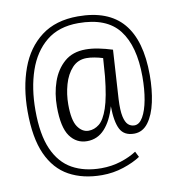

<svg xmlns="http://www.w3.org/2000/svg" viewBox="-90 -791 924 996"><g transform="rotate(-10 372.0 -293.5)"><path d="M368 123Q268 123 195 83Q122 43 83 -43.5Q44 -130 44 -270Q44 -395 80.5 -495Q117 -595 193 -652.5Q269 -710 386 -710Q546 -710 623.5 -619Q701 -528 701 -346Q701 -269 687 -204Q673 -139 643.5 -99.5Q614 -60 569 -60Q516 -60 495.5 -99.5Q475 -139 474 -221Q453 -147 415 -105.5Q377 -64 322 -64Q266 -64 232 -111Q198 -158 198 -267Q198 -337 219 -397.5Q240 -458 283.5 -496Q327 -534 396 -534Q428 -534 463 -527Q498 -520 536 -508L520 -250Q517 -191 524 -159Q531 -127 545 -114.5Q559 -102 578 -102Q604 -102 623 -135Q642 -168 652 -222.5Q662 -277 662 -344Q662 -505 596.5 -590Q531 -675 382 -675Q279 -675 213.5 -621.5Q148 -568 116.5 -476Q85 -384 85 -268Q85 -140 119.5 -62Q154 16 218 51.5Q282 87 370 87Q425 87 473.5 71.5Q522 56 557 33L572 63Q536 87 481.5 105Q427 123 368 123ZM339 -116Q369 -116 395 -136.5Q421 -157 440.5 -214Q460 -271 471 -379L478 -474Q456 -481 433.5 -485Q411 -489 393 -489Q347 -489 317 -456.5Q287 -424 272.5 -373Q258 -322 258 -268Q258 -185 281.5 -150.5Q305 -116 339 -116Z"/></g></svg>

Font: Georama Light
Style: Regular
Weight: 300
Designer: Jean-Baptiste Levee
Foundry: Production Type
Version: Version 1.000